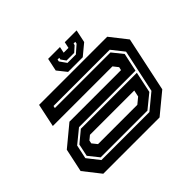

<svg xmlns="http://www.w3.org/2000/svg" viewBox="-157 -896 1102 1102"><g transform="rotate(-45 394.0 -345.0)"><path d="M108 0 27 -103 57.5 -245.5 182 -348.5H600.5L605 -368L581 -398.5H97L127 -540H680L761 -437L690 -103L565 0ZM156 -63H545.5L640 -141L696 -403L637.5 -477H181L178 -463H629.5L681 -399L657 -287.5H198.5L116.5 -220.5L98.5 -136ZM164 -77 113.5 -140 129.5 -215.5 199.5 -273.5H654L627 -145L543.5 -77ZM207 -141.5H526L563 -172L571.5 -212H212L186.5 -191L182.5 -172ZM378.5 -556 334 -612 350.5 -690H446.5L438.5 -652H477.5L485.5 -690H581.5L565 -612L497.5 -556ZM412.5 -595H480.5L527.5 -636L530 -649H516L513.5 -638L480.5 -608.5H418.5L397.5 -638L400 -649H386L383.5 -636Z"/></g></svg>

Font: Tourney Expanded Regular
Style: Bold Italic
Weight: 700
Width: 7
Italic angle: -12°
Designer: Tyler Finck
Foundry: Etcetera Type Co
Version: Version 1.010; ttfautohint (v1.8.3)